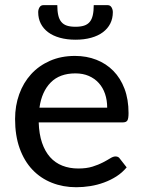

<svg xmlns="http://www.w3.org/2000/svg" viewBox="-20 -738 569 764"><path d="M40 0ZM278.5 -515.5Q324.5 -515.5 363.5 -500.2Q402.5 -485 431 -456Q459.5 -427 475.5 -384.8Q491.5 -342.5 491.5 -288Q491.5 -266 486.8 -258.5Q482 -251 469 -251H134Q135.5 -204.5 147.2 -170Q159 -135.5 179.2 -112.8Q199.5 -90 228 -78.8Q256.5 -67.5 291.5 -67.5Q324.5 -67.5 348.2 -75Q372 -82.5 389.2 -91.5Q406.5 -100.5 418.5 -108Q430.5 -115.5 439.5 -115.5Q451.5 -115.5 457 -106.5L484 -72Q466.5 -51 443.5 -36.2Q420.5 -21.5 394 -11.8Q367.5 -2 339.2 2.5Q311 7 283.5 7Q231 7 186.2 -10.8Q141.5 -28.5 109 -62.8Q76.5 -97 58.2 -147.8Q40 -198.5 40 -264.5Q40 -317.5 56.5 -363.2Q73 -409 103.8 -442.8Q134.5 -476.5 178.8 -496Q223 -515.5 278.5 -515.5ZM280 -446Q217.5 -446 181.8 -409.8Q146 -373.5 137 -309.5H406.5Q406.5 -339.5 398 -364.5Q389.5 -389.5 373.2 -407.5Q357 -425.5 333.5 -435.8Q310 -446 280 -446ZM280.5 -631.5Q300.5 -631.5 314.5 -636Q328.5 -640.5 337 -650.8Q345.5 -661 349.2 -677.5Q353 -694 353 -717.5H408.5Q418.5 -717.5 423.8 -708.8Q429 -700 429 -689.5Q429 -664.5 418.8 -644.2Q408.5 -624 389.5 -609.8Q370.5 -595.5 342.8 -587.8Q315 -580 280.5 -580Q246 -580 218.2 -587.8Q190.5 -595.5 171.5 -609.8Q152.5 -624 142.2 -644.2Q132 -664.5 132 -689.5Q132 -700 137.2 -708.8Q142.5 -717.5 152.5 -717.5H208Q208 -694 211.8 -677.5Q215.5 -661 224 -650.8Q232.5 -640.5 246.2 -636Q260 -631.5 280.5 -631.5Z"/></svg>

Font: Lato Medium
Style: Regular
Weight: 500
Designer: Lukasz Dziedzic
Foundry: tyPoland Lukasz Dziedzic
Version: Version 2.006; 2014-01-15